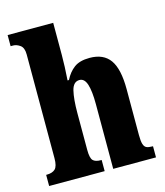

<svg xmlns="http://www.w3.org/2000/svg" viewBox="-113 -846 802 932"><g transform="rotate(-15 288.0 -380.0)"><path d="M18 -56H21Q49 -56 63.5 -69.5Q78 -83 78 -124V-645Q78 -679 60.5 -691.5Q43 -704 26 -704H13V-760H242V-599Q242 -542 237 -472H244Q262 -508 290 -529Q318 -550 368 -550Q438 -550 470.5 -504Q503 -458 503 -357V-126Q503 -96 507.5 -81Q512 -66 522 -61Q532 -56 552 -56H555V0H340V-325Q340 -391 329 -425Q318 -459 293 -459Q262 -459 252 -418Q242 -377 242 -306V-121Q242 -81 253.5 -68.5Q265 -56 294 -56H297V0H18Z"/></g></svg>

Font: Noto Serif CondBlack
Style: Regular
Weight: 900
Width: 3
Designer: Monotype Design Team
Foundry: Monotype Imaging Inc.
Version: Version 1.001